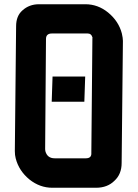

<svg xmlns="http://www.w3.org/2000/svg" viewBox="-20 -886 650 906"><path d="M56 -762Q56 -811 86 -837Q118 -866 164 -866H383Q442 -866 490 -827Q540 -786 555 -728Q560 -706 560 -693L554 -117Q554 -64 520 -33Q487 0 433 0H227Q168 0 119 -39Q69 -80 54 -139Q50 -154 50 -173ZM193 -182Q193 -177 194 -173Q203 -139 238 -139H385Q413 -139 411 -165L416 -706Q417 -707 416 -710Q411 -728 394 -728H225Q197 -728 197 -702ZM382 -525 378 -406H224L228 -525Z"/></svg>

Font: Covid19
Style: Regular
Weight: 400
Designer: Peter Wiegel
Foundry: (c) CAT - Ing. Peter Wiegel.  for Rudolf Maass + Partner GmbH
Version: Version 001.000